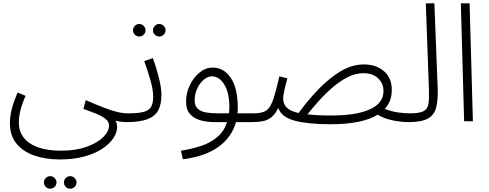

<svg xmlns="http://www.w3.org/2000/svg" viewBox="-20 -734 2957 1162"><path d="M405 408Q389 408 378 397Q367 386 367 370Q367 355 378 343.5Q389 332 405 332Q420 332 431.5 343.5Q443 355 443 370Q443 386 431.5 397Q420 408 405 408ZM284 408Q268 408 257 397Q246 386 246 370Q246 355 257 343.5Q268 332 284 332Q299 332 310.5 343.5Q322 355 322 370Q322 386 310.5 397Q299 408 284 408Z M40 11Q40 -25 50 -69Q60 -113 87 -174L135 -154Q94 -63 94 6Q94 90 162 134Q230 178 350 178Q438 178 503 155Q568 132 604 96.5Q640 61 640 25Q640 2 617.5 -15.5Q595 -33 559.5 -47Q524 -61 485 -75L499 -128Q570 -97 615.5 -80Q661 -63 692.5 -55.5Q724 -48 753 -48Q767 -48 772.5 -40.5Q778 -33 778 -23Q778 -13 769.5 -4Q761 5 743 5Q731 5 711 2.5Q691 0 679 -4Q685 7 687 16.5Q689 26 689 34Q689 67 666.5 101.5Q644 136 600 165.5Q556 195 491 213Q426 231 340 231Q257 231 188.5 207.5Q120 184 80 135.5Q40 87 40 11Z M944 -513Q928 -513 917 -524Q906 -535 906 -551Q906 -566 917 -577.5Q928 -589 944 -589Q959 -589 970.5 -577.5Q982 -566 982 -551Q982 -535 970.5 -524Q959 -513 944 -513ZM823 -513Q807 -513 796 -524Q785 -535 785 -551Q785 -566 796 -577.5Q807 -589 823 -589Q838 -589 849.5 -577.5Q861 -566 861 -551Q861 -535 849.5 -524Q838 -513 823 -513Z M746 5 753 -48Q815 -48 848 -56.5Q881 -65 894 -87Q907 -109 907 -149Q907 -189 891.5 -245Q876 -301 853 -364L905 -383Q926 -326 941.5 -264Q957 -202 957 -160Q957 -102 937.5 -66Q918 -30 872 -12.5Q826 5 746 5Z M1087 230 1075 178Q1141 168 1197.5 149Q1254 130 1295 95.5Q1336 61 1354 5H1279Q1235 5 1195 -5.5Q1155 -16 1130.5 -43Q1106 -70 1106 -119Q1106 -170 1128 -217Q1150 -264 1187 -294.5Q1224 -325 1268 -325Q1334 -325 1376.5 -263Q1419 -201 1419 -82Q1419 -65 1417 -48H1511Q1524 -48 1530 -40.5Q1536 -33 1536 -23Q1536 -13 1527 -4Q1518 5 1504 5H1408Q1383 96 1302.5 154.5Q1222 213 1087 230ZM1298 -48H1366Q1368 -66 1368 -86Q1368 -174 1337 -223Q1306 -272 1263 -272Q1237 -272 1213 -251.5Q1189 -231 1173.5 -198Q1158 -165 1158 -128Q1158 -94 1176.5 -76.5Q1195 -59 1226.5 -53.5Q1258 -48 1298 -48Z M1978 18Q1845 18 1764 -3.5Q1683 -25 1664 -81Q1645 -42 1622 -24Q1599 -6 1570 -0.5Q1541 5 1504 5L1511 -48Q1549 -48 1573 -56Q1597 -64 1612.5 -87.5Q1628 -111 1641 -155.5Q1654 -200 1671 -272L1719 -260Q1711 -229 1702.5 -194Q1694 -159 1694 -137Q1694 -105 1714.5 -83.5Q1735 -62 1787 -50Q1847 -132 1912 -198.5Q1977 -265 2044.5 -304.5Q2112 -344 2182 -344Q2258 -344 2305 -302Q2352 -260 2351 -189Q2351 -156 2341 -127.5Q2331 -99 2309 -75Q2349 -59 2389 -53.5Q2429 -48 2460 -48Q2473 -48 2479 -40.5Q2485 -33 2485 -23Q2485 -13 2476 -4Q2467 5 2453 5Q2431 5 2398.5 1.5Q2366 -2 2330.5 -12Q2295 -22 2266 -40Q2221 -12 2150 3Q2079 18 1978 18ZM2178 -291Q2132 -291 2086 -268Q2040 -245 1996 -207.5Q1952 -170 1912.5 -126.5Q1873 -83 1841 -42Q1898 -35 1985 -35Q2137 -35 2219 -72.5Q2301 -110 2301 -183Q2301 -228 2269 -259.5Q2237 -291 2178 -291Z M2453 5 2460 -48Q2518 -48 2543 -61Q2568 -74 2573 -105Q2578 -136 2576 -190L2557 -714H2609L2629 -196Q2631 -127 2619.5 -82.5Q2608 -38 2569.5 -16.5Q2531 5 2453 5Z M2789 0 2769 -714H2822L2842 0Z"/></svg>

Font: Noto Sans Arabic Light
Style: Regular
Weight: 300
Designer: Monotype Design Team, Nadine Chahine, Nizar Qandah and Khaled Hosny
Foundry: Monotype Imaging Inc.
Version: Version 2.012; ttfautohint (v1.8.4.7-5d5b)